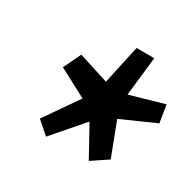

<svg xmlns="http://www.w3.org/2000/svg" viewBox="-87 -804 547 535"><g transform="rotate(30 186.0 -536.0)"><path d="M117 -366 77 -401 152 -509 61 -557 88 -613 185 -582 212 -706H269L255 -581L363 -612L372 -556L264 -508L305 -401L254 -367L201 -463Z"/></g></svg>

Font: Georama SemiBold
Style: Italic
Weight: 600
Italic angle: -9°
Designer: Jean-Baptiste Levee
Foundry: Production Type
Version: Version 1.000